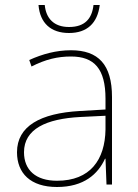

<svg xmlns="http://www.w3.org/2000/svg" viewBox="-20 -738 551 768"><path d="M379 -718H354C348 -665 321 -630 256 -630C195 -630 164 -665 159 -718H134C140 -645 184 -606 256 -606C328 -606 370 -645 379 -718ZM264 -537C205 -537 150 -522 97 -498L106 -472C163 -501 211 -512 264 -512C357 -512 402 -463 402 -343V-300L299 -294C142 -285 48 -234 48 -129C48 -45 102 10 208 10C316 10 372 -42 400 -103H402L406 0H428V-350C428 -480 373 -537 264 -537ZM301 -270 402 -275V-220C400 -99 341 -15 208 -15C123 -15 76 -58 76 -129C76 -222 165 -263 301 -270Z"/></svg>

Font: Noto Sans Telugu Thin
Style: Regular
Weight: 100
Designer: Jelle Bosma - Monotype Design Team
Foundry: Monotype Imaging Inc.
Version: Version 2.005